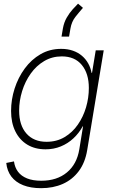

<svg xmlns="http://www.w3.org/2000/svg" viewBox="-20 -800 610 1033"><path d="M201.2 212.4Q145 212.4 104.5 196.3Q64 180.2 41 149.9Q18.1 119.6 13.7 76.7L55.2 68.4Q59.6 101.1 77.1 124.3Q94.7 147.5 125.7 159.9Q156.7 172.4 202.1 172.4Q286.1 172.4 339.8 127.9Q393.6 83.5 406.7 3.4L426.8 -120.6L424.8 -120.1Q405.3 -84 375.2 -55.9Q345.2 -27.8 307.1 -12.2Q269 3.4 225.1 3.4Q168.5 3.4 127 -21.7Q85.4 -46.9 62.5 -93.3Q39.6 -139.6 39.6 -203.1Q39.6 -264.2 58.6 -323.5Q77.6 -382.8 113 -431.2Q148.4 -479.5 198 -508.3Q247.6 -537.1 309.1 -537.1Q344.2 -537.1 372.1 -527.3Q399.9 -517.6 420.7 -500Q441.4 -482.4 454.6 -458.7Q467.8 -435.1 472.7 -407.7L475.1 -408.2L495.1 -529.3H538.1L449.2 7.3Q438 75.2 403.8 120.8Q369.6 166.5 317.9 189.5Q266.1 212.4 201.2 212.4ZM230.5 -37.1Q284.7 -37.1 326.9 -62Q369.1 -86.9 398.4 -128.9Q427.7 -170.9 442.9 -222.4Q458 -273.9 458 -326.7Q458 -404.3 420.2 -450.4Q382.3 -496.6 312.5 -496.6Q260.3 -496.6 217.8 -471.4Q175.3 -446.3 145.3 -404.1Q115.2 -361.8 99.1 -309.8Q83 -257.8 83 -204.6Q83 -126 122.3 -81.5Q161.6 -37.1 230.5 -37.1ZM311 -603 318.4 -647Q324.2 -679.7 339.1 -705.3Q354 -731 371.1 -749.8Q388.2 -768.6 399.9 -780.3L426.3 -757.8Q407.7 -736.8 386.5 -710.2Q365.2 -683.6 358.9 -646L351.6 -603Z"/></svg>

Font: Inter 24pt ExtraLight
Style: Italic
Weight: 250
Italic angle: -9.3988°
Version: Version 4.001;git-66647c0bb